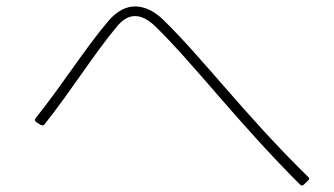

<svg xmlns="http://www.w3.org/2000/svg" viewBox="-20 -661 1040 597"><path d="M93 -281 106 -273C111 -270 115 -270 119 -275C200 -377 270 -490 343 -578C361 -600 380 -611 400 -611C420 -611 441 -600 463 -579C584 -461 716 -284 912 -88C916 -83 920 -83 925 -87L937 -99C940 -101 941 -103 941 -106C941 -108 940 -110 937 -112C740 -305 609 -482 486 -601C460 -626 430 -641 400 -641C372 -641 344 -627 318 -597C243 -509 174 -397 91 -294C87 -289 88 -285 93 -281Z"/></svg>

Font: LINE Seed JP_OTF Thin
Style: Regular
Weight: 250
Designer: LY Corporation & Fontrix & Fontworks
Version: Version 1.007